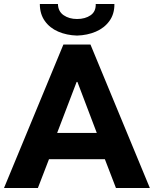

<svg xmlns="http://www.w3.org/2000/svg" viewBox="-25 -943 771 963"><path d="M293 -719.7H428.7L726.6 0H556.6L501 -144.5H220.7L165 0H-4.9ZM174.8 -922.9H265.6Q266.6 -885.7 294.2 -866.7Q321.8 -847.7 361.3 -847.7Q402.3 -847.7 429.4 -866.5Q456.5 -885.3 455.1 -922.9H548.8Q549.3 -873 523.9 -837.9Q498.5 -802.7 455.8 -784.4Q413.1 -766.1 361.3 -764.6Q309.6 -766.1 267.1 -784.4Q224.6 -802.7 199.7 -837.9Q174.8 -873 174.8 -922.9ZM460.4 -276.4 363.3 -532.2H359.4L261.7 -276.4Z"/></svg>

Font: Reddit Sans Strawberry ExBold
Style: Regular
Weight: 800
Designer: Stephen Hutchings
Foundry: Reddit
Version: Version 1.013